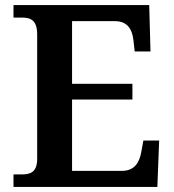

<svg xmlns="http://www.w3.org/2000/svg" viewBox="-20 -734 684 754"><path d="M33 0H598L605 -182H543L535 -138C528 -96 508 -63 459 -63H263V-343H500V-405H263V-651H431C479 -651 499 -621 504 -576L509 -532H571L566 -714H33V-665H64C99 -665 126 -657 126 -598V-111C126 -56 98 -49 64 -49H33Z"/></svg>

Font: Noto Serif SemiBold
Style: Regular
Weight: 600
Designer: Monotype Design Team
Foundry: Monotype Imaging Inc.
Version: Version 2.013